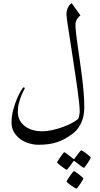

<svg xmlns="http://www.w3.org/2000/svg" viewBox="-20 -731 610 1169"><path d="M493.2 -78.1Q493.2 -57.6 490 -35.6Q486.8 -13.7 478.3 8.1Q469.7 29.8 455.3 49.8Q440.9 69.8 418.5 85.9Q396 102.5 374 114.5Q352.1 126.5 327.9 134.5Q303.7 142.6 275.6 146.5Q247.6 150.4 212.9 150.4Q187 150.4 158.2 142.3Q129.4 134.3 105.7 117.4Q82 100.6 66.2 75.2Q50.3 49.8 50.3 14.6Q50.3 -23.9 60.5 -62.3Q70.8 -100.6 83.7 -130.9Q96.7 -161.1 108.4 -180.2Q120.1 -199.2 122.6 -199.2Q130.9 -199.2 130.9 -192.9Q130.9 -190.9 124 -179Q117.2 -167 109.6 -147.9Q102.1 -128.9 95.2 -103.8Q88.4 -78.6 88.4 -50.3Q88.4 -19.5 101.6 3.2Q114.7 25.9 135.7 40.3Q156.7 54.7 181.9 61.5Q207 68.4 231 68.4Q265.1 68.4 299.8 60.5Q334.5 52.7 365 41.5Q395.5 30.3 419.2 17.3Q442.9 4.4 454.6 -6.3Q457 -8.8 459 -14.4Q460.9 -20 462.2 -26.9Q463.4 -33.7 464.4 -40.3Q465.3 -46.9 465.3 -50.8Q465.3 -70.3 461.9 -104Q458.5 -137.7 452.6 -179.9Q446.8 -222.2 439.7 -270Q432.6 -317.9 425.3 -365.2L410.2 -463.9Q402.8 -511.2 397 -548.8Q391.1 -586.4 387.7 -611.8Q384.3 -637.2 384.3 -645Q384.3 -652.8 386.2 -662.6Q388.2 -672.4 392.3 -681.9Q396.5 -691.4 402.6 -699.5Q408.7 -707.5 417 -711.4Q417.5 -710 426 -698.5Q434.6 -687 443.8 -673.3L469.7 -637.2Q459 -629.9 449.2 -614.7Q439.5 -599.6 439.5 -579.6Q439.5 -558.1 443.4 -524.7Q447.3 -491.2 453.4 -449.2Q459.5 -407.2 466.3 -359.9Q473.1 -312.5 479.2 -263.9Q485.4 -215.3 489.3 -167.7Q493.2 -120.1 493.2 -78.1ZM532.7 228Q532.7 230.5 526.9 240.5Q521 250.5 513.7 261.7Q506.3 272.9 499.5 282Q492.7 291 490.2 291Q488.8 291 480.2 284.9Q471.7 278.8 461.4 271Q449.7 262.7 435.1 251Q432.6 248.5 430.2 248.5Q428.2 248.5 425.8 252.4Q415.5 266.6 407.7 277.8Q400.4 287.6 394 295.2Q387.7 302.7 385.7 302.7Q384.3 302.7 375 296.6Q365.7 290.5 355.2 282.5Q344.7 274.4 336.2 267.3Q327.6 260.3 327.6 258.3Q327.6 256.3 334 246.1Q340.3 235.8 347.9 224.9Q355.5 213.9 362.3 204.8Q369.1 195.8 370.6 195.8Q374 195.8 382.1 201.9Q390.1 208 399.9 215.3L424.3 234.4Q428.7 237.8 429.7 237.8Q431.2 237.8 435.1 233.4L453.1 208.5Q460.4 199.7 466.3 191.9Q472.2 184.1 474.6 184.1Q477.1 184.1 486.6 190.2Q496.1 196.3 506.3 204.1Q516.6 211.9 524.7 219Q532.7 226.1 532.7 228ZM444.3 417.5Q442.4 417.5 433.1 411.6Q423.8 405.8 413.3 398.4Q402.8 391.1 394.3 384Q385.7 377 385.7 374.5Q385.7 372.1 391.8 361.8Q397.9 351.6 405.8 340.3Q413.6 329.1 420.7 320.1Q427.7 311 429.7 311Q432.1 311 441.7 317.1Q451.2 323.2 461.4 331.3Q471.7 339.4 479.7 346.4Q487.8 353.5 487.8 355.5Q487.8 357.4 481.9 367.4Q476.1 377.4 469 388.4Q461.9 399.4 454.6 408.4Q447.3 417.5 444.3 417.5Z"/></svg>

Font: Accordance
Style: Italic
Weight: 400
Italic angle: -11°
Version: Version 1.2 (build January 31, 2020) Miklal Software Solutio